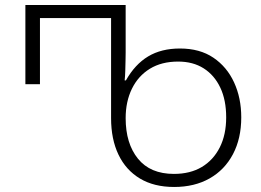

<svg xmlns="http://www.w3.org/2000/svg" viewBox="-20 -734 1037 764"><path d="M673 10Q593 10 537 -23.5Q481 -57 451.5 -118.5Q422 -180 422 -264V-662H139V-399H81V-714H480V-525Q480 -511 479.5 -492Q479 -473 478.5 -452.5Q478 -432 476 -414H481Q517 -478 569.5 -509.5Q622 -541 696 -541Q775 -541 829 -504.5Q883 -468 911.5 -406Q940 -344 940 -267Q940 -183 907 -120.5Q874 -58 814 -24Q754 10 673 10ZM672 -42Q737 -42 783 -69.5Q829 -97 854.5 -147.5Q880 -198 880 -267Q880 -336 856.5 -385.5Q833 -435 790.5 -462Q748 -489 689 -489Q623 -489 576.5 -460.5Q530 -432 505 -381Q480 -330 480 -264Q480 -163 529 -102.5Q578 -42 672 -42Z"/></svg>

Font: Noto Sans Georgian Light
Style: Regular
Weight: 300
Version: Version 2.002